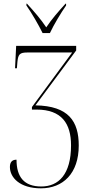

<svg xmlns="http://www.w3.org/2000/svg" viewBox="-20 -786 480 1046"><path d="M212 -606H252C273 -651 312 -716 340 -756V-766H337C296 -721 262 -682 232 -637C202 -682 168 -721 127 -766H124V-756C152 -716 190 -651 212 -606ZM203 240C323 240 409 159 409 7C409 -124 355 -209 173 -212L395 -511V-536H68L62 -414H72L75 -450C79 -490 88 -500 128 -500H373L154 -203V-189H179C316 -189 367 -113 367 6C367 164 299 230 205 230C111 230 70 178 70 84C46 84 34 97 34 124C34 181 88 240 203 240Z"/></svg>

Font: Noto Serif Display SemiCondensed ExtraLight
Style: Regular
Weight: 200
Width: 4
Designer: Monotype Design Team
Foundry: Monotype Imaging Inc.
Version: Version 2.009